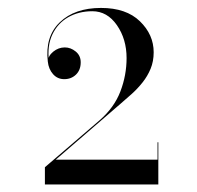

<svg xmlns="http://www.w3.org/2000/svg" viewBox="-20 -934 510 496"><path d="M96 -457.5V-502L237 -623Q275 -656 291 -697.8Q307 -739.5 307 -784Q307 -833 282 -869Q257 -905 218.5 -905Q183.5 -905 156.2 -889.5Q129 -874 115.2 -844.8Q101.5 -815.5 106.5 -775H104Q104 -789.5 117.5 -800.5Q131 -811.5 147.5 -811.5Q162.5 -811.5 175.5 -801Q188.5 -790.5 188.5 -773Q188.5 -753 176.2 -741.2Q164 -729.5 146 -729.5Q128.5 -729.5 117 -742.5Q105.5 -755.5 103.5 -775Q96 -839.5 134.5 -876.5Q173 -913.5 241 -913.5Q306 -913.5 341.5 -879Q377 -844.5 377 -799Q377 -775.5 369 -756.2Q361 -737 348.2 -721Q335.5 -705 320.5 -691.5Q305.5 -678 292 -666.5L124 -521.5H387V-566.5H389V-457.5Z"/></svg>

Font: Bodoni Moda 48pt Medium
Style: Regular
Weight: 500
Designer: Owen Earl
Foundry: indestructible type
Version: Version 2.005